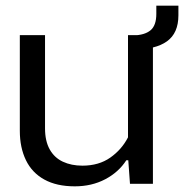

<svg xmlns="http://www.w3.org/2000/svg" viewBox="-20 -649 658 678"><path d="M520 -525V0H439L433 -83H426Q399 -41 351.5 -16Q304 9 244 9Q180 9 136.5 -15Q93 -39 71.5 -83.5Q50 -128 50 -187V-525H139V-196Q139 -151 155.5 -121.5Q172 -92 202 -78Q232 -64 271 -64Q329 -64 369.5 -92.5Q410 -121 432 -164V-525ZM451 -474V-524Q491 -525 511.5 -542Q532 -559 532 -600V-629H610V-595Q610 -532 569.5 -503Q529 -474 451 -474Z"/></svg>

Font: Hubot Sans
Style: Regular
Weight: 400
Designer: Deni Anggara
Foundry: GitHub, Inc., Subsidiary of Microsoft Corporation
Version: Version 2.000